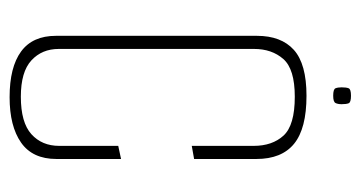

<svg xmlns="http://www.w3.org/2000/svg" viewBox="-200 -564 769 410"><g transform="rotate(90 185.0 -358.5)"><path d="M187 6Q123 6 89.5 -18.5Q56 -43 56 -93V-522Q56 -574 86 -601Q116 -628 184 -628Q254 -628 286.5 -601.5Q319 -575 319 -521V-388L291 -383V-515Q291 -555 269 -579Q247 -603 186 -603Q127 -603 105.5 -578.5Q84 -554 84 -516V-99Q84 -63 108.5 -40.5Q133 -18 186 -18Q241 -18 266 -40.5Q291 -63 291 -100V-226L319 -232V-94Q319 -43 284 -18.5Q249 6 187 6ZM184 -685Q170 -685 168 -690Q166 -695 166 -703Q166 -713 168 -718Q170 -723 184 -723Q198 -723 200 -718Q202 -713 202 -703Q202 -695 199.5 -690Q197 -685 184 -685Z"/></g></svg>

Font: Smooch Sans ExtraLight
Style: Regular
Weight: 200
Designer: Robert E. Leuschke
Foundry: Robert E. Leuschke
Version: Version 1.010; ttfautohint (v1.8.3)